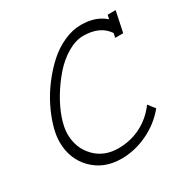

<svg xmlns="http://www.w3.org/2000/svg" viewBox="-156 -820 942 961"><g transform="rotate(-30 315.5 -340.0)"><path d="M277.8 1Q356 1 429.4 -34.2Q502.9 -69.3 553.2 -130.9L522.9 -169.9Q481 -112.8 420.9 -82.3Q360.8 -51.8 290 -51.8Q208 -51.8 156 -106Q104 -160.2 104 -241.2Q104 -278.3 121.3 -329.1Q138.7 -379.9 169.9 -431.6Q201.2 -483.4 239.7 -527.6Q278.3 -571.8 325.9 -599.9Q373.5 -627.9 418 -627.9Q514.2 -627.9 557.1 -564L551.8 -539.1H598.1L623 -658.2H577.1L571.8 -634.8Q520 -681.2 435.1 -681.2Q385.3 -681.2 335 -658.2Q284.7 -635.3 243.4 -597.9Q202.1 -560.5 165.5 -512.5Q128.9 -464.4 103.8 -414.1Q78.6 -363.8 64.2 -314.7Q49.8 -265.6 49.8 -227.1Q49.8 -127.4 113.8 -63.2Q177.7 1 277.8 1Z"/></g></svg>

Font: Comic Neue Angular
Style: Italic
Weight: 400
Italic angle: -12°
Designer: Craig Rozynski
Foundry: Craig Rozynski
Version: Version 2.003